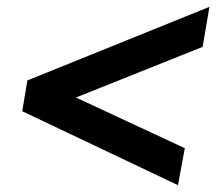

<svg xmlns="http://www.w3.org/2000/svg" viewBox="-20 -532 640 561"><path d="M60 -297 592 -512 572 -395 202 -247 520 -99 500 9 45 -207Z"/></svg>

Font: Livvic SemiBold
Style: Italic
Weight: 600
Italic angle: -10°
Designer: Jacques Le Bailly, Baron von Fonthausen
Version: Version 1.001; ttfautohint (v1.8.2)